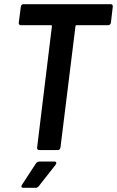

<svg xmlns="http://www.w3.org/2000/svg" viewBox="-20 -720 561 921"><path d="M511 -700H93C86 -700 80 -695 80 -688L70 -611C69 -604 74 -599 80 -599H225C228 -599 229 -597 229 -594L158 -12C157 -5 161 0 168 0H257C264 0 269 -5 270 -12L342 -594C342 -597 344 -599 347 -599H498C505 -599 511 -604 512 -611L521 -688C522 -695 518 -700 511 -700ZM91 181H151C157 181 162 178 166 173L247 70C253 62 250 55 242 55H169C163 55 157 58 153 63L85 167C80 175 83 181 91 181Z"/></svg>

Font: Barlow Semi Condensed SemiBold
Style: Italic
Weight: 600
Width: 4
Italic angle: -7°
Designer: Jeremy Tribby
Foundry: Tribby Type
Version: Version 1.422;hotconv 1.0.109;makeotfexe 2.5.65596